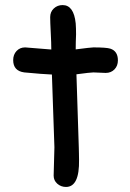

<svg xmlns="http://www.w3.org/2000/svg" viewBox="-20 -702 511 753"><path d="M394.5 -416Q384.3 -416 370.4 -417Q356.4 -418 346.2 -418Q335 -418 279.8 -410.6L289.1 -122.1L289.6 -100.6L290 -75.7Q292 31.2 238.8 31.2Q219.2 31.2 204.8 18.6Q190.4 5.9 190.4 -13.2Q190.4 -31.7 191.9 -68.8Q193.4 -106 193.4 -124.5L183.6 -409.7Q147.9 -411.1 75.2 -418Q31.7 -423.8 31.7 -466.3Q31.7 -487.8 44.9 -502Q58.1 -516.1 78.6 -516.1L181.2 -507.8Q181.2 -532.7 179 -574.5Q176.8 -616.2 176.8 -634.8Q176.8 -655.3 190.9 -668.7Q205.1 -682.1 225.6 -682.1Q269.5 -682.1 276.9 -610.4Q278.3 -592.3 278.3 -566.9L277.3 -538.6L276.9 -508.3Q337.4 -516.1 346.2 -516.1Q397 -516.1 412.6 -511.2Q442.4 -501.5 442.4 -465.3Q442.4 -443.8 429 -429.9Q415.5 -416 394.5 -416Z"/></svg>

Font: Righma Çiddhi
Style: Regular
Weight: 400
Designer: R.S. Wihananto
Foundry: R.S. Wihananto
Version: Version 2.0.1